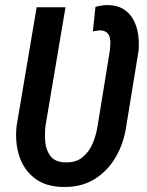

<svg xmlns="http://www.w3.org/2000/svg" viewBox="-20 -740 590 770"><path d="M231 9.8Q161.1 8.3 117.7 -26.1Q74.2 -60.5 56.6 -116.2Q39.1 -171.9 46.9 -236.8L127 -710.9H242.7L162.6 -236.3Q158.7 -204.6 161.6 -170.9Q164.6 -137.2 182.6 -113.8Q200.7 -90.3 240.2 -88.9Q283.2 -86.9 310.3 -108.9Q337.4 -130.9 351.8 -165.3Q366.2 -199.7 371.6 -235.8L420.4 -536.6Q421.9 -549.8 422.6 -563.7Q423.3 -577.6 420.4 -589.6Q417.5 -601.6 408.4 -609.4Q399.4 -617.2 382.3 -618.2Q374.5 -617.7 367.2 -616.7Q359.9 -615.7 352.5 -614.3L362.8 -712.4Q375 -715.8 387.7 -717.8Q400.4 -719.7 413.6 -719.7Q451.2 -718.8 476.3 -702.6Q501.5 -686.5 515.6 -659.7Q529.8 -632.8 534.2 -600.6Q538.6 -568.4 535.6 -536.1L486.8 -236.8Q477.5 -168.5 445.1 -111.6Q412.6 -54.7 358.9 -21.5Q305.2 11.7 231 9.8Z"/></svg>

Font: Roboto Condensed Medium
Style: Italic
Weight: 500
Italic angle: -12°
Designer: Christian Robertson
Foundry: Google
Version: Version 3.0; 2020